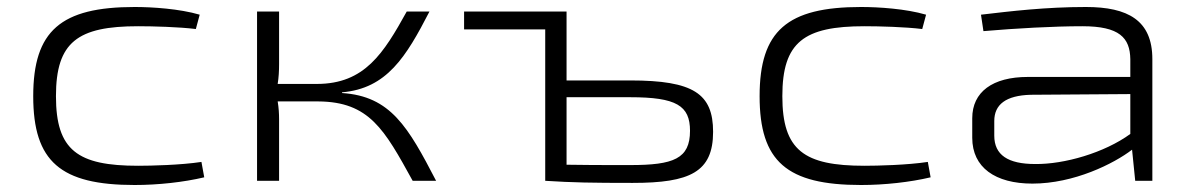

<svg xmlns="http://www.w3.org/2000/svg" viewBox="-20 -517 3414 549"><path d="M365 -497C154 -497 75 -429 75 -242C75 -55 153 12 365 12C432 12 505 4 564 -10L556 -54C497 -45 412 -43 375 -43C202 -43 140 -87 140 -242C140 -397 202 -442 375 -442C418 -442 491 -440 540 -434L551 -475C493 -492 415 -497 365 -497Z M958 -253C1086 -264 1141 -354 1208 -484H1143C1077 -365 1023 -277 886 -277H774C777 -296 778 -314 778 -334V-484H715V0H778V-176C778 -192 777 -209 774 -227H890C1036 -226 1079 -147 1160 0H1227C1147 -154 1097 -242 958 -251Z M1600 -287V-484H1307V-433H1539V0C1618 5 1672 6 1789 6C1953 6 2019 -25 2019 -140C2019 -249 1963 -287 1782 -287ZM1782 -45C1706 -45 1642 -45 1600 -46V-239H1782C1914 -239 1953 -215 1953 -143C1953 -63 1906 -45 1782 -45Z M2442 -497C2231 -497 2152 -429 2152 -242C2152 -55 2230 12 2442 12C2509 12 2582 4 2641 -10L2633 -54C2574 -45 2489 -43 2452 -43C2279 -43 2217 -87 2217 -242C2217 -397 2279 -442 2452 -442C2495 -442 2568 -440 2617 -434L2628 -475C2570 -492 2492 -497 2442 -497Z M3085 -497C2970 -497 2870 -485 2785 -475L2792 -428C2886 -436 2993 -442 3075 -442C3181 -442 3211 -409 3212 -348V-297H2919C2818 -297 2760 -254 2760 -179V-123C2760 -38 2826 8 2932 8C3051 8 3165 -49 3217 -89L3226 0H3275V-348C3275 -459 3205 -497 3085 -497ZM2940 -48C2862 -48 2823 -74 2823 -129V-171C2823 -218 2856 -244 2927 -246L3212 -248V-134C3138 -80 3023 -47 2940 -48Z"/></svg>

Font: Exo 2 Light Expanded
Style: Regular
Weight: 300
Width: 7
Designer: Natanael Gama
Version: Version 1.001;PS 001.001;hotconv 1.0.70;makeotf.lib2.5.58329